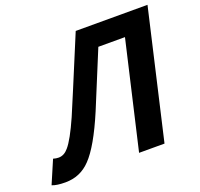

<svg xmlns="http://www.w3.org/2000/svg" viewBox="-221 -884 1087 1043"><g transform="rotate(-20 323.0 -363.0)"><path d="M-91 3 -34 -130Q-18 -125 -3 -125Q29 -125 54 -155Q88 -194 138 -307Q164 -367 319 -740H734L563 0H416L559 -617H405Q333 -441 271 -292Q196 -115 131 -48Q72 14 -14 14Q-64 14 -91 3Z"/></g></svg>

Font: KaiGen Gothic CN Bold
Style: Bold
Weight: 700
Designer: Ryoko NISHIZUKA  (kana & ideographs); Paul D. Hunt (Latin, Greek & Cyrillic); Wenlong ZHANG  (bopomofo); Sandoll Communi
Foundry: Adobe Systems Incorporated
Version: Version 1.002.20150501